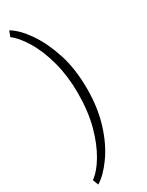

<svg xmlns="http://www.w3.org/2000/svg" viewBox="-262 -837 850 1107"><g transform="rotate(-30 163.0 -283.5)"><path d="M131.8 128.4Q81.5 198.7 30.3 229.5L16.1 191.9Q61 160.2 101.1 92Q141.1 23.9 166.5 -69.3Q192.4 -165.5 192.4 -289.1Q192.4 -398.4 167 -494.6Q141.6 -590.8 98.6 -662.1Q57.1 -730.5 16.1 -759.8L30.3 -797.4Q83.5 -765.6 133.8 -692.6Q184.1 -619.6 216.8 -519Q251 -416 251 -280.3Q251 -155.8 218.5 -51Q186 53.7 131.8 128.4Z"/></g></svg>

Font: Mardoto Light
Style: Regular
Weight: 400
Designer: Christian Robertson, Vahan Hovhannisyan
Foundry: Google
Version: Version 1.000